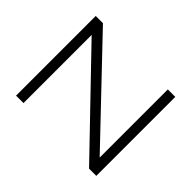

<svg xmlns="http://www.w3.org/2000/svg" viewBox="-144 -954 1203 1203"><g transform="rotate(45 457.5 -353.0)"><path d="M102 0V-706H166L747 -96V-700H813V0H749L168 -604V0Z"/></g></svg>

Font: Georama Extended Light
Style: Regular
Weight: 300
Width: 7
Designer: Jean-Baptiste Levee
Foundry: Production Type
Version: Version 1.000